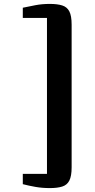

<svg xmlns="http://www.w3.org/2000/svg" viewBox="-20 -824 484 981"><path d="M235 137Q195.5 137 161.5 131Q127.5 125 96.5 117V64.5H220V-732.5H96.5V-784.5Q127 -791 161 -797.5Q195 -804 235 -804Q273 -804 297.8 -796.2Q322.5 -788.5 334.2 -766Q346 -743.5 346 -698V31Q346 76 334.2 98.8Q322.5 121.5 297.8 129.2Q273 137 235 137Z"/></svg>

Font: Merriweather 24pt ExtraBold
Style: Regular
Weight: 800
Version: Version 2.100